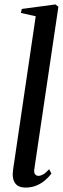

<svg xmlns="http://www.w3.org/2000/svg" viewBox="-20 -837 284 868"><path d="M135 -71.5Q133 -56 138.8 -49Q144.5 -42 154 -42Q163.5 -42 175.2 -48.5Q187 -55 202 -72L212.5 -52.5Q200.5 -36 183.2 -21.5Q166 -7 144 2Q122 11 95.5 11Q78 11 65 5Q52 -1 44.8 -14.8Q37.5 -28.5 37.5 -50.5Q37.5 -55.5 38.5 -63.5Q39.5 -71.5 40.8 -81.8Q42 -92 44 -102.5L141.5 -763.5L74.5 -778.5L78.5 -796.5L230.5 -817L244 -806.5Z"/></svg>

Font: Merriweather 120pt
Style: Italic
Weight: 400
Italic angle: -7.8°
Version: Version 2.101